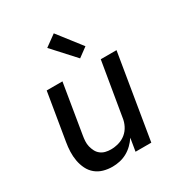

<svg xmlns="http://www.w3.org/2000/svg" viewBox="-180 -891 961 1024"><g transform="rotate(-30 300.0 -378.5)"><path d="M217 8Q188 8 161.5 0.5Q135 -7 114.5 -24Q94 -41 82 -65.5Q70 -90 65 -117.5Q60 -145 61 -173.5Q62 -202 67 -231L115 -520H212L162 -217Q159 -200 158 -182.5Q157 -165 161 -149Q165 -133 172.5 -118.5Q180 -104 193 -94Q206 -84 222 -80Q238 -76 255 -76Q279 -76 303.5 -83Q328 -90 347.5 -106Q367 -122 378.5 -145Q390 -168 393 -192L448 -520H545L459 0H362L375 -79Q362 -59 344.5 -42Q327 -25 306 -13.5Q285 -2 262 3Q239 8 217 8ZM355 -579 231 -715 300 -765 412 -621Z"/></g></svg>

Font: Iosevka Aile Medium Oblique
Style: Regular
Weight: 500
Italic angle: -9°
Designer: Belleve Invis
Foundry: Belleve Invis
Version: Version 31.1.0; ttfautohint (v1.8.4)